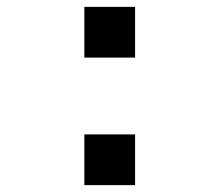

<svg xmlns="http://www.w3.org/2000/svg" viewBox="-20 -540 640 560"><path d="M226 -372V-520H374V-372ZM226 0V-148H374V0Z"/></svg>

Font: Iosevka SS04 Medium Extended
Style: Regular
Weight: 500
Width: 7
Monospace: yes
Designer: Belleve Invis
Foundry: Belleve Invis
Version: Version 19.0.0; ttfautohint (v1.8.4)